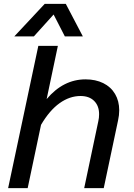

<svg xmlns="http://www.w3.org/2000/svg" viewBox="-20 -972 690 992"><path d="M492 -382Q492 -425 466.5 -450.5Q441 -476 396 -476Q340 -476 288 -439Q236 -402 192 -327L123 0H22L178 -735H279L221 -460Q307 -562 422 -562Q474 -562 513.5 -542.5Q553 -523 574.5 -486.5Q596 -450 596 -402Q596 -377 590 -350L516 0H415L488 -346Q492 -363 492 -382ZM211 -952H320L408 -784H315L257 -897L155 -784H54Z"/></svg>

Font: Azeret Mono
Style: Italic
Weight: 400
Italic angle: -12°
Designer: Martin Vácha
Foundry: Displaay
Version: Version 1.000; Glyphs 3.0.3, build 3074